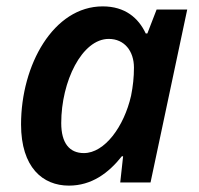

<svg xmlns="http://www.w3.org/2000/svg" viewBox="-20 -572 624 602"><path d="M196 10C267 10 320 -29 362 -82H366L357 0H452L567 -542H471L442 -467H437C414 -516 372 -552 302 -552C148 -552 46 -369 46 -182C46 -47 114 10 196 10ZM243 -92C198 -92 172 -123 172 -186C172 -317 237 -450 321 -450C370 -450 400 -412 400 -360C400 -330 397 -302 391 -272C369 -175 308 -92 243 -92Z"/></svg>

Font: Noto Sans SemiBold
Style: Italic
Weight: 600
Italic angle: -12°
Designer: Monotype Design Team
Foundry: Monotype Imaging Inc.
Version: Version 2.013